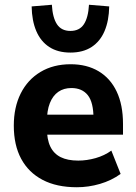

<svg xmlns="http://www.w3.org/2000/svg" viewBox="-20 -776 572 807"><path d="M303 11Q218 11 159 -20Q100 -51 69 -108.5Q38 -166 38 -248Q38 -325 67 -383Q96 -441 150 -473.5Q204 -506 277 -506Q345 -506 394.5 -476.5Q444 -447 470.5 -391Q497 -335 497 -255V-210H159V-294H387L373 -278Q373 -346 349 -376Q325 -406 280 -406Q248 -406 225 -390Q202 -374 189.5 -342.5Q177 -311 177 -263V-239Q177 -190 191.5 -160Q206 -130 235 -115.5Q264 -101 309 -101Q345 -101 382 -111.5Q419 -122 448 -143L487 -45Q448 -17 400 -3Q352 11 303 11ZM276 -555Q223 -555 187 -578.5Q151 -602 132.5 -645.5Q114 -689 113 -749L198 -756Q201 -702 219.5 -674Q238 -646 276 -646Q314 -646 332.5 -674Q351 -702 354 -756L439 -749Q438 -689 419.5 -645.5Q401 -602 365 -578.5Q329 -555 276 -555Z"/></svg>

Font: Nunito Sans 10pt SemiCondensed ExtraBold
Style: Regular
Weight: 800
Width: 4
Designer: Vernon Adams
Foundry: Vernon Adams
Version: Version 3.101;gftools[0.9.27]